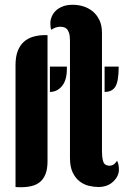

<svg xmlns="http://www.w3.org/2000/svg" viewBox="-20 -783 528 804"><path d="M273 -613Q273 -634 269 -645.5Q265 -657 259 -662.5Q253 -668 245.5 -669.5Q238 -671 232 -671Q221 -671 211 -667Q201 -663 194 -658Q191 -670 191 -683V-692Q192 -703 197.5 -715.5Q203 -728 214 -738.5Q225 -749 242.5 -756Q260 -763 285 -763Q307 -763 328.5 -756.5Q350 -750 367.5 -736Q385 -722 396 -699.5Q407 -677 407 -645V-149Q407 -126 411.5 -108.5Q416 -91 436 -89Q451 -89 459 -96.5Q467 -104 470 -110Q478 -96 478 -73Q478 -46 455 -23.5Q432 -1 395 0H391Q373 0 352 -5Q331 -10 313.5 -23.5Q296 -37 284.5 -60.5Q273 -84 273 -122ZM45 -510Q45 -546 54.5 -570Q64 -594 80.5 -608.5Q97 -623 120 -629.5Q143 -636 169 -636H179V-108Q179 -75 170.5 -54Q162 -33 147.5 -21Q133 -9 112.5 -4Q92 1 68 1H57Q51 1 45 0ZM189 -504H260V-495Q260 -447 239.5 -422.5Q219 -398 189 -398ZM418 -504H477Q477 -444 463.5 -421Q450 -398 418 -398Z"/></svg>

Font: Kenia
Style: Regular
Weight: 400
Designer: Julia Petretta
Foundry: Julia Petretta
Version: Version 1.001